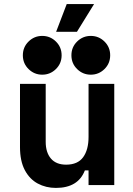

<svg xmlns="http://www.w3.org/2000/svg" viewBox="-20 -907 652 941"><path d="M254 14Q205 14 165 -7.5Q125 -29 101.5 -73.5Q78 -118 78 -186V-496H204V-212Q204 -160 229.5 -130Q255 -100 304 -100Q361 -100 387.5 -136.5Q414 -173 414 -236V-496H540V0H414V-72H396Q363 14 254 14ZM425 -541Q386 -541 358 -568.5Q330 -596 330 -636Q330 -676 358 -703.5Q386 -731 425 -731Q464 -731 492 -703.5Q520 -676 520 -636Q520 -596 492 -568.5Q464 -541 425 -541ZM187 -541Q148 -541 120 -568.5Q92 -596 92 -636Q92 -676 120 -703.5Q148 -731 187 -731Q226 -731 254 -703.5Q282 -676 282 -636Q282 -596 254 -568.5Q226 -541 187 -541ZM255 -751 307 -887H441L357 -751Z"/></svg>

Font: Space Mono
Style: Bold
Weight: 700
Monospace: yes
Designer: Colophon Foundry + Benjamin Critton
Foundry: Colophon Foundry & Benjamin Critton
Version: Version 1.003; ttfautohint (v1.8.4.7-5d5b)